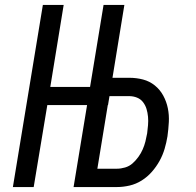

<svg xmlns="http://www.w3.org/2000/svg" viewBox="-20 -755 790 775"><path d="M277 0 398 -735H482L434 -441H502Q531 -441 557.5 -434Q584 -427 605 -410Q626 -393 639 -369Q652 -345 657.5 -318Q663 -291 661.5 -262.5Q660 -234 656 -205Q652 -180 644.5 -154.5Q637 -129 624 -105.5Q611 -82 593 -61.5Q575 -41 552 -26.5Q529 -12 503 -6Q477 0 452 0ZM452 -74Q468 -74 485 -79Q502 -84 515 -95.5Q528 -107 538.5 -121.5Q549 -136 556 -152Q563 -168 567 -184Q571 -200 574 -217Q576 -233 577.5 -250Q579 -267 577.5 -283.5Q576 -300 571.5 -315Q567 -330 557.5 -342.5Q548 -355 533 -361Q518 -367 501 -367H421L373 -74ZM32 0 153 -735H237L183 -404H428L416 -331H171L116 0Z"/></svg>

Font: Iosevka Aile
Style: Italic
Weight: 400
Italic angle: -9°
Designer: Belleve Invis
Foundry: Belleve Invis
Version: Version 28.0.1; ttfautohint (v1.8.4)